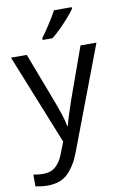

<svg xmlns="http://www.w3.org/2000/svg" viewBox="-107 -826 723 1126"><g transform="rotate(-10 255.0 -263.0)"><path d="M1 -536H95L211 -231Q226 -191 238 -154.5Q250 -118 256 -85H260Q266 -110 279 -150.5Q292 -191 306 -232L415 -536H510L279 74Q251 150 206.5 195Q162 240 84 240Q60 240 42 237.5Q24 235 11 232V162Q22 164 37.5 166Q53 168 70 168Q116 168 144.5 142Q173 116 189 73L217 2ZM403 -756Q391 -738 366 -709.5Q341 -681 312.5 -652.5Q284 -624 260 -606H202V-618Q217 -637 234.5 -663Q252 -689 269 -716.5Q286 -744 297 -766H403Z"/></g></svg>

Font: Noto Sans Hatran
Style: Regular
Weight: 400
Designer: Monotype Design Team
Foundry: Monotype Imaging Inc.
Version: Version 2.001; ttfautohint (v1.8.4.7-5d5b)